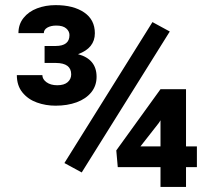

<svg xmlns="http://www.w3.org/2000/svg" viewBox="-20 -737 848 757"><path d="M155.8 -488.8V-555.7H199.2Q253.9 -555.7 253.9 -598.6Q253.9 -613.8 241 -625Q228 -636.2 202.1 -636.2Q180.7 -636.2 166.7 -628.2Q152.8 -620.1 152.8 -606.4H52.7Q52.7 -641.1 72.8 -666.3Q92.8 -691.4 126.2 -704.1Q159.7 -716.8 199.2 -716.8Q269.5 -716.8 311.8 -688Q354 -659.2 354 -606Q354 -547.4 287.6 -523.4Q360.8 -503.9 360.8 -434.1Q360.8 -398.9 339.8 -373Q318.8 -347.2 282.2 -333.7Q245.6 -320.3 199.2 -320.3Q160.2 -320.3 125.5 -332.8Q90.8 -345.2 68.6 -372.3Q46.4 -399.4 46.4 -440.9H147Q147 -424.8 163.3 -412.8Q179.7 -400.9 205.6 -400.9Q232.9 -400.9 246.8 -413.1Q260.7 -425.3 260.7 -443.8Q260.7 -488.3 200.7 -488.8ZM649.4 -612.8 302.2 -57.1 233.9 -94.2 581.1 -649.9ZM756.3 -78.1H713.4V0H612.8V-78.1H444.3L438.5 -144L612.8 -385.3H713.4V-159.7H756.3ZM533.7 -159.7H612.8V-262.7L606 -252Z"/></svg>

Font: Mardoto
Style: Bold
Weight: 700
Designer: Christian Robertson, Vahan Hovhannisyan
Foundry: Google
Version: Version 1.000